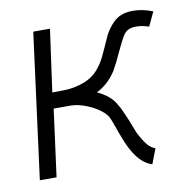

<svg xmlns="http://www.w3.org/2000/svg" viewBox="-65 -575 647 656"><g transform="rotate(-10 258.5 -247.0)"><path d="M148 -500 118 -284Q166 -284 180 -286Q256 -296 287 -343Q297 -355 305.5 -372.5Q314 -390 322 -408L338 -444Q364 -491 396 -504Q414 -511 437 -511Q471 -511 506 -497L483 -448Q461 -456 439 -456Q418 -456 407 -448Q399 -443 391 -429.5Q383 -416 368 -384Q351 -346 336 -320Q308 -277 268 -258Q314 -237 332 -203Q341 -190 359 -146L377 -100Q390 -74 402.5 -57.5Q415 -41 432 -35L412 17Q357 0 323 -96Q317 -110 314 -120Q311 -130 308 -136Q302 -154 297.5 -163.5Q293 -173 283 -183Q261 -203 229.5 -216Q198 -229 172 -229H113L82 4H24L90 -500Z"/></g></svg>

Font: Bellota
Style: Italic
Weight: 400
Italic angle: -7.5°
Designer: Kemie Guaida
Foundry: Kemie Guaida
Version: Version 4.001